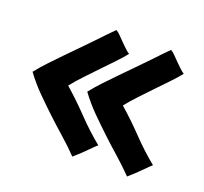

<svg xmlns="http://www.w3.org/2000/svg" viewBox="-95 -630 773 729"><g transform="rotate(20 291.5 -265.5)"><path d="M50 -222Q50 -219 50.5 -221.5Q51 -224 50 -222ZM158 -259Q177 -283 201.5 -309Q226 -335 250.5 -360.5Q275 -386 297 -409Q319 -432 334 -451Q325 -457 315 -466.5Q305 -476 295 -486Q285 -496 276 -505.5Q267 -515 258 -520Q244 -506 230 -491.5Q216 -477 201 -461Q178 -437 153 -411.5Q128 -386 103 -360.5Q78 -335 55 -310.5Q32 -286 13 -262Q41 -224 73 -192Q105 -160 137 -130Q169 -100 201.5 -71.5Q234 -43 264 -12L265 -11Q280 -24 289 -32.5Q298 -41 303 -46Q308 -51 311 -54Q314 -57 316 -59L332 -75L343 -85Q295 -124 250 -171Q205 -218 158 -259ZM379 -259Q398 -283 422.5 -309Q447 -335 471.5 -360.5Q496 -386 518 -409Q540 -432 555 -451Q546 -457 536 -466.5Q526 -476 516 -486Q506 -496 497 -505.5Q488 -515 479 -520Q465 -506 451 -491.5Q437 -477 422 -461Q399 -437 374 -411.5Q349 -386 324 -360.5Q299 -335 276 -310.5Q253 -286 234 -262Q262 -224 294 -192Q326 -160 358 -130Q390 -100 422.5 -71.5Q455 -43 485 -12L486 -11Q501 -24 510 -32.5Q519 -41 524 -46Q529 -51 532 -54Q535 -57 537 -59L553 -75L564 -85Q516 -124 471 -171Q426 -218 379 -259Z"/></g></svg>

Font: Londrina Solid
Style: Regular
Weight: 400
Designer: Marcelo Magalhaes
Foundry: Marcelo Magalhães
Version: Version 1.002